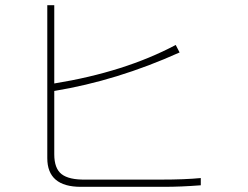

<svg xmlns="http://www.w3.org/2000/svg" viewBox="-20 -696 960 743"><path d="M190 -373Q462 -417 660 -522L675 -493Q433 -384 190 -344V-99Q190 -44 218.5 -22Q247 0 311 -1H602Q696 -1 757 -7V21Q681 27 614 27H293Q163 27 163 -84V-676H190Z"/></svg>

Font: LINE Seed Sans KR Thin
Style: Regular
Weight: 250
Designer: LINE BX Design & Sandoll Inc & Dalton Maag Ltd
Foundry: Sandoll Inc.
Version: Version 1.000